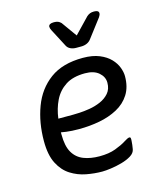

<svg xmlns="http://www.w3.org/2000/svg" viewBox="-110 -806 759 894"><g transform="rotate(-15 269.5 -359.0)"><path d="M321 -529Q368 -529 400.5 -515.5Q433 -502 452.5 -481.5Q472 -461 480.5 -438Q489 -415 489 -396Q489 -344 466.5 -308.5Q444 -273 405 -252Q366 -231 318 -222Q270 -213 219 -213Q183 -213 157.5 -216.5Q132 -220 116 -224L133 -259V-210Q133 -154 151 -123Q169 -92 202 -79Q235 -66 279 -66Q324 -66 356 -78Q388 -90 407.5 -102.5Q427 -115 434 -115Q437 -115 439 -113.5Q441 -112 441 -103Q441 -102 440.5 -95Q440 -88 439 -78Q438 -68 436 -58Q433 -40 413.5 -28Q394 -16 367 -8.5Q340 -1 314 2.5Q288 6 272 6Q235 6 195.5 -1.5Q156 -9 122 -30.5Q88 -52 67 -93Q46 -134 46 -201Q46 -290 74 -365Q102 -440 162.5 -484.5Q223 -529 321 -529ZM312 -457Q254 -457 218 -433.5Q182 -410 163 -371Q144 -332 138 -285H209Q218 -285 240 -286Q262 -287 289.5 -291.5Q317 -296 342.5 -307Q368 -318 385 -337.5Q402 -357 402 -388Q402 -416 378.5 -436.5Q355 -457 312 -457ZM428 -724Q450 -724 450 -710Q450 -702 443 -692L376 -604Q368 -593 355.5 -587.5Q343 -582 328 -582H303Q289 -582 277 -587.5Q265 -593 259 -604L213 -692Q208 -701 208 -710Q210 -724 233 -724H235Q246 -724 253.5 -721Q261 -718 268 -711L321 -637L392 -711Q400 -718 408 -721Q416 -724 426 -724Z"/></g></svg>

Font: Asap VF Beta
Style: Italic
Weight: 400
Italic angle: -6°
Designer: Pablo Cosgaya
Foundry: Pablo Cosgaya
Version: Version 1.007